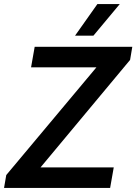

<svg xmlns="http://www.w3.org/2000/svg" viewBox="-35 -932 676 952"><path d="M-4 -64 443 -598H119L137 -700H621L610 -635L166 -102H529L511 0H-15ZM448 -912H559L428 -755H337Z"/></svg>

Font: Sarabun SemiBold
Style: Italic
Weight: 600
Italic angle: -10°
Designer: Suppakit Chalermlarp | Katatrad Co.,Ltd.
Foundry: Cadson Demak Co.,Ltd.
Version: Version 1.000; ttfautohint (v1.6)